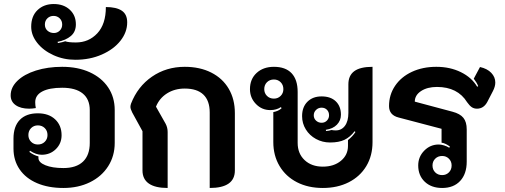

<svg xmlns="http://www.w3.org/2000/svg" viewBox="-20 -925 2511 954"><path d="M47 -187V-236Q47 -297 78.5 -329.5Q110 -362 168 -362Q222 -362 254 -332Q286 -302 286 -253Q286 -212 257.5 -184Q229 -156 187 -156Q159 -156 129 -176L126 -170Q149 -153 171 -148V-140Q171 -118 205.5 -104Q240 -90 295 -90Q359 -90 392.5 -122Q426 -154 426 -215V-378Q426 -432 391 -460.5Q356 -489 289 -489Q225 -489 190 -470.5Q155 -452 155 -417Q155 -402 158 -388Q140 -385 125 -385Q83 -385 58 -402.5Q33 -420 33 -451Q33 -491 66.5 -523.5Q100 -556 158.5 -574.5Q217 -593 289 -593Q367 -593 426 -566Q485 -539 517.5 -490.5Q550 -442 550 -378V-215Q550 -150 517.5 -99Q485 -48 427 -19.5Q369 9 295 9Q220 9 164 -15Q108 -39 77.5 -83.5Q47 -128 47 -187ZM216 -254Q216 -275 202.5 -288.5Q189 -302 168 -302Q148 -302 134.5 -288.5Q121 -275 121 -254Q121 -234 134.5 -220.5Q148 -207 168 -207Q189 -207 202.5 -220.5Q216 -234 216 -254Z M135 -792Q135 -845 166.5 -875Q198 -905 247 -905Q296 -905 326.5 -877Q357 -849 357 -804Q357 -767 332 -746Q307 -725 266 -717L268 -711Q295 -716 304 -720Q319 -714 357 -714Q421 -714 463.5 -759.5Q506 -805 506 -890Q558 -890 585 -872Q612 -854 612 -814Q612 -765 578.5 -722.5Q545 -680 486 -654Q427 -628 354 -628Q296 -628 245.5 -651Q195 -674 165 -712Q135 -750 135 -792ZM289 -803Q289 -822 276.5 -834Q264 -846 246 -846Q228 -846 215.5 -834Q203 -822 203 -803Q203 -784 216 -772.5Q229 -761 248 -761Q265 -761 277 -773Q289 -785 289 -803Z M688 -78V-273L637 -366Q628 -384 628 -394Q628 -401 631 -410Q664 -495 735 -544Q806 -593 898 -593Q973 -593 1029.5 -564.5Q1086 -536 1116.5 -484Q1147 -432 1147 -363V-78Q1147 9 1022 9V-366Q1022 -425 990.5 -455Q959 -485 898 -485Q848 -485 810 -461Q772 -437 755 -395L803 -310Q813 -291 813 -269V9Q751 9 719.5 -13Q688 -35 688 -78Z M1338 -219V-368Q1364 -373 1379 -387L1376 -393Q1354 -378 1323 -378Q1281 -378 1251.5 -408.5Q1222 -439 1222 -482Q1222 -532 1255 -562.5Q1288 -593 1341 -593Q1399 -593 1429 -561Q1459 -529 1459 -468V-215Q1459 -162 1493.5 -129.5Q1528 -97 1584 -97Q1639 -97 1674 -126Q1709 -155 1709 -200V-229Q1733 -248 1746 -269L1742 -273Q1720 -244 1692 -230.5Q1664 -217 1620 -217Q1582 -217 1550 -234.5Q1518 -252 1499.5 -282Q1481 -312 1481 -348Q1481 -393 1507.5 -419.5Q1534 -446 1578 -446Q1623 -446 1648.5 -421.5Q1674 -397 1674 -355Q1674 -326 1654 -305.5Q1634 -285 1599 -280L1600 -274Q1615 -275 1627 -279Q1638 -277 1648 -277Q1677 -277 1694 -300Q1711 -323 1711 -364V-506Q1711 -550 1740.5 -571.5Q1770 -593 1831 -593V-219Q1831 -151 1800 -99.5Q1769 -48 1713 -19.5Q1657 9 1584 9Q1511 9 1455.5 -19.5Q1400 -48 1369 -100Q1338 -152 1338 -219ZM1388 -482Q1388 -503 1374.5 -516.5Q1361 -530 1341 -530Q1320 -530 1306.5 -516.5Q1293 -503 1293 -482Q1293 -462 1306.5 -448.5Q1320 -435 1341 -435Q1361 -435 1374.5 -448.5Q1388 -462 1388 -482ZM1615 -352Q1615 -369 1604.5 -379.5Q1594 -390 1578 -390Q1562 -390 1550.5 -379Q1539 -368 1539 -352Q1539 -336 1550.5 -325.5Q1562 -315 1578 -315Q1594 -315 1604.5 -326Q1615 -337 1615 -352Z M2174 -285 1961 -341Q1913 -353 1913 -398Q1913 -454 1943 -498.5Q1973 -543 2026.5 -568Q2080 -593 2148 -593Q2216 -593 2270 -566.5Q2324 -540 2351 -494L2356 -497Q2349 -515 2334 -534L2365 -592Q2401 -584 2421 -563Q2441 -542 2441 -515Q2441 -495 2429 -472L2401 -418Q2383 -385 2350 -385Q2335 -385 2324 -392.5Q2313 -400 2301 -417Q2254 -493 2151 -493Q2103 -493 2072 -472.5Q2041 -452 2041 -420L2228 -370Q2266 -360 2282.5 -339.5Q2299 -319 2299 -282V-122Q2299 -61 2266.5 -26Q2234 9 2177 9Q2123 9 2090.5 -22Q2058 -53 2058 -103Q2058 -146 2088 -176.5Q2118 -207 2160 -207Q2172 -207 2186.5 -202.5Q2201 -198 2212 -191L2216 -196Q2208 -203 2196 -209Q2184 -215 2174 -216ZM2224 -103Q2224 -123 2210.5 -136.5Q2197 -150 2177 -150Q2156 -150 2142.5 -136.5Q2129 -123 2129 -103Q2129 -82 2142.5 -68.5Q2156 -55 2177 -55Q2197 -55 2210.5 -68.5Q2224 -82 2224 -103Z"/></svg>

Font: K2D
Style: Bold
Weight: 700
Designer: Katatrad Aksorn Co.,Ltd.
Foundry: Cadson Demak Co.,Ltd.
Version: Version 1.000; ttfautohint (v1.6)